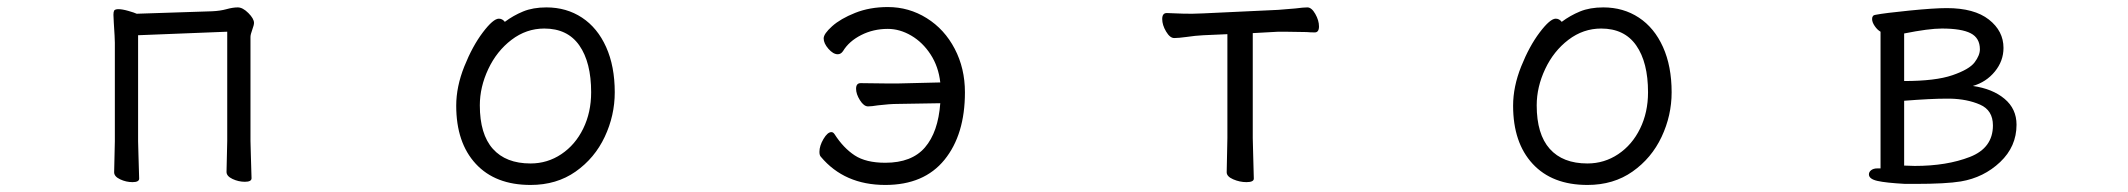

<svg xmlns="http://www.w3.org/2000/svg" viewBox="-20 -507 6040 545"><path d="M372 -407V-106L373 -68L375 0Q375 10 356 10Q338 10 321 2Q304 -6 304 -18L306 -106V-386Q306 -398 303 -443L302 -465Q302 -473 304 -477Q307 -481 316 -481Q327 -481 344.5 -476Q362 -471 368 -468L582 -475Q605 -476 623 -481Q641 -486 655 -486Q669 -486 685 -470Q701 -454 701 -442Q701 -436 696 -422.5Q691 -409 691 -402V-107L692 -69L694 -1Q694 9 675 9Q657 9 640 1Q623 -7 623 -19L625 -107V-417Z M1531 -486Q1588 -486 1632 -457Q1676 -428 1700.5 -373.5Q1725 -319 1725 -245Q1725 -179 1696.5 -118.5Q1668 -58 1614 -20Q1560 18 1486 18Q1386 18 1330.5 -42Q1275 -102 1275 -207Q1275 -261 1298 -318.5Q1321 -376 1350.5 -415Q1380 -454 1396 -454Q1406 -454 1413 -445Q1437 -463 1465 -474.5Q1493 -486 1531 -486ZM1658 -245Q1658 -330 1624.5 -378Q1591 -426 1525 -426Q1474 -426 1432 -394Q1390 -362 1366 -311Q1342 -260 1342 -208Q1342 -126 1379 -84.5Q1416 -43 1486 -43Q1534 -43 1573.5 -69.5Q1613 -96 1635.5 -142Q1658 -188 1658 -245Z M2472 -208Q2454 -205 2444 -205Q2432 -205 2421 -222.5Q2410 -240 2410 -255Q2410 -271 2423 -271L2504 -270H2526L2649 -273Q2644 -318 2621.5 -352.5Q2599 -387 2566.5 -406Q2534 -425 2500 -425Q2459 -425 2424.5 -407.5Q2390 -390 2373 -362Q2367 -353 2358 -353Q2345 -353 2331.5 -368.5Q2318 -384 2318 -398Q2318 -411 2342 -432.5Q2366 -454 2407.5 -470.5Q2449 -487 2500 -487Q2560 -487 2610.5 -455.5Q2661 -424 2690 -368.5Q2719 -313 2719 -245Q2719 -125 2661 -53.5Q2603 18 2493 18Q2377 18 2310 -62Q2306 -66 2306 -76Q2306 -93 2317.5 -112.5Q2329 -132 2340 -132Q2345 -132 2349 -126Q2374 -87 2406 -66Q2438 -45 2493 -45Q2568 -45 2605.5 -88.5Q2643 -132 2649 -214L2527 -212Q2506 -212 2472 -208Z M3347 -402Q3325 -399 3313 -399Q3301 -399 3290 -417.5Q3279 -436 3279 -453Q3279 -470 3292 -470Q3300 -470 3318 -469Q3336 -468 3364 -468L3395 -469L3608 -479L3657 -483Q3680 -486 3691 -486Q3703 -486 3713.5 -467.5Q3724 -449 3724 -432Q3724 -415 3712 -415Q3699 -415 3689 -416L3626 -417H3609L3536 -413V-115L3537 -75L3539 0Q3539 10 3518 10Q3499 10 3480.5 2Q3462 -6 3462 -18L3464 -115V-410L3396 -407Q3374 -406 3347 -402Z M4531 -486Q4588 -486 4632 -457Q4676 -428 4700.5 -373.5Q4725 -319 4725 -245Q4725 -179 4696.5 -118.5Q4668 -58 4614 -20Q4560 18 4486 18Q4386 18 4330.5 -42Q4275 -102 4275 -207Q4275 -261 4298 -318.5Q4321 -376 4350.5 -415Q4380 -454 4396 -454Q4406 -454 4413 -445Q4437 -463 4465 -474.5Q4493 -486 4531 -486ZM4658 -245Q4658 -330 4624.5 -378Q4591 -426 4525 -426Q4474 -426 4432 -394Q4390 -362 4366 -311Q4342 -260 4342 -208Q4342 -126 4379 -84.5Q4416 -43 4486 -43Q4534 -43 4573.5 -69.5Q4613 -96 4635.5 -142Q4658 -188 4658 -245Z M5285 -12Q5285 -19 5291.5 -24Q5298 -29 5309 -29H5318V-417Q5309 -422 5301.5 -433Q5294 -444 5294 -453Q5294 -464 5304 -465Q5330 -470 5400 -477Q5470 -484 5506 -484Q5584 -484 5625.5 -451.5Q5667 -419 5667 -371Q5667 -334 5642.5 -304Q5618 -274 5580 -263Q5636 -255 5670 -226.5Q5704 -198 5704 -153Q5704 -91 5657.5 -47Q5611 -3 5546 8Q5504 15 5416 15H5388Q5333 12 5309 6.5Q5285 1 5285 -12ZM5600 -367Q5600 -399 5574 -412.5Q5548 -426 5492 -426Q5455 -426 5385 -412V-277Q5474 -277 5522 -293.5Q5570 -310 5585 -330Q5600 -350 5600 -367ZM5385 -221V-37L5415 -36Q5506 -36 5571.5 -61.5Q5637 -87 5637 -151Q5637 -194 5600.5 -210Q5564 -226 5515 -227H5505Q5461 -227 5385 -221Z"/></svg>

Font: Fusion Kai T
Style: Regular
Weight: 400
Designer: Fontworks Inc.
Version: Version 24.134;May 13, 2024